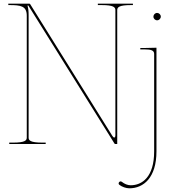

<svg xmlns="http://www.w3.org/2000/svg" viewBox="-20 -780 945 1040"><path d="M811 -690C811 -679 820.5 -670 831 -670C842 -670 851 -679.5 851 -690C851 -701 841.5 -710 831 -710C820 -710 811 -700.5 811 -690ZM688 223.5C671.5 223.5 654.5 216.5 640 205C638 203.5 635 202.5 633 202.5C628 202.5 622.5 208 622.5 213.5C622.5 216.5 624 219.5 627 221.5C640.5 232 663 240 680.5 240C757 240 827.5 183 827.5 40V-521.5L762.5 -520H740V-512.5H762.5C801 -512.5 815 -506 815 -487.5V40C815 179.5 749 223.5 688 223.5ZM25 -760V-752.5H31C91 -752.5 125 -748 125 -695V-35C125 -20.5 118.5 -7.5 50 -7.5H30V0H227.5V-7.5H210C141.5 -7.5 135 -20.5 135 -35V-694.5C135 -722.5 133.5 -732 129 -750H133.5L600 -2.5C601 -0.5 603 0 604.5 0H615V-725C615 -740.5 624 -752.5 690 -752.5H700V-760H510V-752.5H530C596 -752.5 605 -740.5 605 -725V-48C605 -39.5 602.5 -35 599 -35C596 -35 592 -38 588.5 -44L143.5 -757.5C143 -758.5 141.5 -760 139.5 -760Z"/></svg>

Font: Znikomit
Style: Regular
Weight: 100
Designer: gluk
Foundry: gluk
Version: Version 0.55